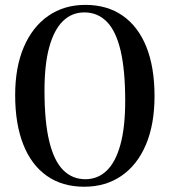

<svg xmlns="http://www.w3.org/2000/svg" viewBox="-20 -732 678 766"><path d="M320.5 -712.5Q408 -712.5 469.8 -669.2Q531.5 -626 564 -544.8Q596.5 -463.5 596.5 -348.5Q596.5 -235.5 562 -154.5Q527.5 -73.5 464.2 -30.2Q401 13 316 13Q228.5 13 166.8 -30.5Q105 -74 72.8 -155.8Q40.5 -237.5 40.5 -352.5Q40.5 -464 75.2 -544.8Q110 -625.5 173 -669Q236 -712.5 320.5 -712.5ZM479.5 -329.5Q479.5 -453.5 460.8 -531.5Q442 -609.5 405.5 -646Q369 -682.5 316.5 -682.5Q266.5 -682.5 231 -647.8Q195.5 -613 176.5 -544Q157.5 -475 157.5 -371Q157.5 -246.5 176.5 -168.2Q195.5 -90 232 -53.5Q268.5 -17 320.5 -17Q370 -17 405.5 -51Q441 -85 460.2 -154.2Q479.5 -223.5 479.5 -329.5Z"/></svg>

Font: Fraunces 48pt
Style: Regular
Weight: 400
Version: Version 1.000;[b76b70a41]